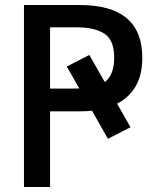

<svg xmlns="http://www.w3.org/2000/svg" viewBox="-20 -745 640 765"><path d="M346.5 -304Q328.5 -301.5 302 -301.5H179.5V0H75.5V-725H298Q547 -725 547 -515Q547 -446.5 520.5 -401.2Q494 -356 446.5 -332L500 -238L410 -192ZM296 -392.5 246 -480 336 -526 397.5 -418Q435 -446.5 435 -516Q435 -585.5 396 -610.8Q357 -636 288.5 -636H179.5V-392H264Z"/></svg>

Font: JuliaMono Medium
Style: Regular
Weight: 500
Monospace: yes
Designer: cormullion
Foundry: corm
Version: Version 0.054; ttfautohint (v1.8.4)